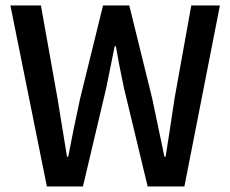

<svg xmlns="http://www.w3.org/2000/svg" viewBox="-20 -674 832 694"><path d="M222.2 -107.4H226.6Q244.1 -200.7 269.5 -317.4L352.5 -654.3H447.3L530.3 -317.4Q555.2 -199.7 568.8 -133.8L574.2 -107.4H578.6Q583 -137.7 592.8 -198.2L610.8 -317.4L671.4 -654.3H774.9L646.5 0H513.7L427.7 -357.4Q407.7 -452.1 398.9 -506.8H394.5Q376 -413.1 364.3 -357.4L279.8 0H149.4L17.6 -654.3H127.9L188 -317.4Z"/></svg>

Font: Varta
Style: Bold
Weight: 700
Designer: Joana Correia, Viktoriya Grabowska, Eben Sorkin
Foundry: Sorkin Type
Version: Version 1.002; ttfautohint (v1.3) -l 8 -r 24 -G 200 -x 12 -H